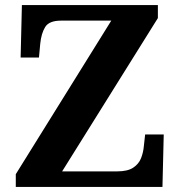

<svg xmlns="http://www.w3.org/2000/svg" viewBox="-20 -734 707 754"><path d="M42 0V-50L417 -653H220Q173 -653 157.5 -628Q142 -603 138 -562L133 -508H61L66 -714H600V-663L224 -61H440Q481 -61 503 -75.5Q525 -90 534 -113Q543 -136 545 -161L550 -206H623L618 0Z"/></svg>

Font: Noto Serif
Style: Bold
Weight: 700
Designer: Monotype Design Team
Foundry: Monotype Imaging Inc.
Version: Version 2.014